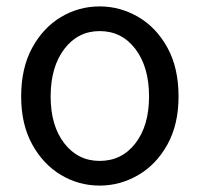

<svg xmlns="http://www.w3.org/2000/svg" viewBox="-20 -560 621 599"><path d="M291 19Q226 19 170.5 -14Q115 -47 80.5 -109.5Q46 -172 46 -259Q46 -348 80.5 -411Q115 -474 170.5 -507Q226 -540 291 -540Q355 -540 411.5 -507Q468 -474 502.5 -411Q537 -348 537 -259Q537 -172 502.5 -109.5Q468 -47 411.5 -14Q355 19 291 19ZM291 -58Q360 -58 402.5 -113Q445 -168 445 -259Q445 -351 402.5 -407Q360 -463 291 -463Q223 -463 180.5 -407Q138 -351 138 -259Q138 -168 180.5 -113Q223 -58 291 -58Z"/></svg>

Font: LXGW 975 Gothic SC
Style: Regular
Weight: 400
Version: Version 2.01;February 25, 2021